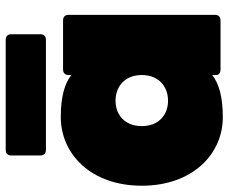

<svg xmlns="http://www.w3.org/2000/svg" viewBox="-84 -709 801 673"><g transform="rotate(-90 316.5 -372.5)"><path d="M242 8C317 8 362 -7 390 -29V-15C390 -6 397 0 410 0H581C594 0 601 -7 601 -20V-532C601 -545 594 -552 581 -552H410C397 -552 390 -545 390 -532V-523C362 -545 317 -560 243 -560C113 -560 2 -454 2 -276C2 -98 113 8 242 8ZM128 -612H513C526 -612 533 -619 533 -632V-733C533 -746 526 -753 513 -753H128C115 -753 108 -746 108 -733V-632C108 -619 115 -612 128 -612ZM211 -276C211 -335 250 -368 300 -368C350 -368 390 -335 390 -276C390 -217 350 -184 300 -184C250 -184 211 -217 211 -276Z"/></g></svg>

Font: Malmofest Black-Rounded
Style: Regular
Weight: 800
Designer: Jonny Pinhorn (Poppins), Kolossal
Version: Version 1.004;Glyphs 3.1.2 (3151)